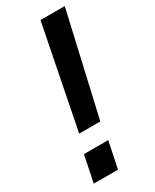

<svg xmlns="http://www.w3.org/2000/svg" viewBox="-193 -797 687 850"><g transform="rotate(-30 150.0 -372.5)"><path d="M73 -224 176 -745H300L181 -224ZM18 0 46 -135H170L142 0Z"/></g></svg>

Font: Plus Jakarta Display Medium
Style: Italic
Weight: 500
Italic angle: -12°
Designer: Gumpita Rahayu
Foundry: Tokotype Studio
Version: Version 1.000